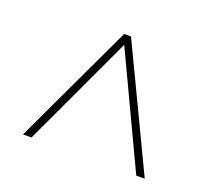

<svg xmlns="http://www.w3.org/2000/svg" viewBox="-84 -822 728 658"><g transform="rotate(20 279.5 -493.0)"><path d="M57 -272 265 -714H290L501 -272H470L278 -679L88 -272Z"/></g></svg>

Font: Noto Serif Armenian Thin
Style: Regular
Weight: 250
Version: Version 2.007